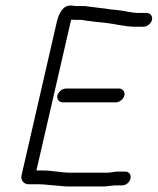

<svg xmlns="http://www.w3.org/2000/svg" viewBox="-20 -670 572 696"><path d="M207 -299H400C413 -299 428 -311 431 -324C434 -337 425 -349 412 -349H219C206 -349 191 -337 188 -324C185 -311 194 -299 207 -299ZM512 -623H483C457 -623 427 -632 401 -634L380 -636C373 -637 368 -638 361 -639L343 -641C326 -643 306 -646 288 -648H255C248 -649 242 -650 236 -650C207 -650 193 -620 186 -591L58 -34C54 -16 67 -2 84 -2H123C140 -2 158 1 174 2L199 4C208 5 216 6 225 6H358C374 5 381 3 396 2H423C437 2 450 -9 453 -23C456 -37 448 -48 434 -48H404C390 -47 382 -44 368 -44H237C201 -44 172 -52 135 -52H112L238 -599C244 -598 251 -598 258 -598H275C304 -593 334 -590 364 -587C399 -583 434 -573 471 -573H500C513 -573 528 -585 531 -598C534 -611 525 -623 512 -623Z"/></svg>

Font: Electronic
Style: BookIt
Weight: 400
Version: Version 1.011